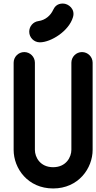

<svg xmlns="http://www.w3.org/2000/svg" viewBox="-20 -1054 543 1084"><path d="M145 -875C145 -842 172 -815 205 -815C267 -815 369 -878 392 -957C406 -1002 367 -1034 335 -1034C302 -1034 288 -1015 280 -998C266 -967 236 -940 197 -935C167 -931 145 -905 145 -875ZM383 -208C383 -168 354 -110 280 -110C207 -110 177 -166 177 -208V-700C177 -733 150 -760 117 -760C84 -760 57 -733 57 -700V-208C57 -103 137 10 280 10C423 10 503 -104 503 -208V-700C503 -733 476 -760 443 -760C410 -760 383 -733 383 -700Z"/></svg>

Font: LS
Style: Bold
Weight: 700
Designer: BSozoo
Foundry: BSozoo
Version: Version 001.000